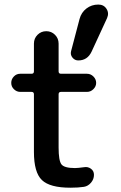

<svg xmlns="http://www.w3.org/2000/svg" viewBox="-20 -830 540 859"><path d="M70.3 -418.9Q54.7 -418.9 42.5 -430.7Q30.3 -442.4 30.3 -459Q30.3 -475.6 42 -487.8Q53.7 -500 70.3 -500H121.1Q131.8 -500 131.8 -510.7V-634.8Q131.8 -658.2 147.9 -674.3Q164.1 -690.4 187 -690.4Q210 -690.4 226.1 -674.3Q242.2 -658.2 242.2 -634.8V-510.7Q242.2 -500 252.9 -500H369.1Q385.7 -500 397.9 -487.8Q410.2 -475.6 410.2 -459Q410.2 -443.4 397.9 -431.2Q385.7 -418.9 369.1 -418.9H252.9Q242.2 -418.9 242.2 -408.2V-169.9Q242.2 -111.3 254.9 -94.7Q267.6 -78.1 315.4 -78.1Q328.1 -78.1 356.4 -82Q373 -85 386.7 -75.2Q400.4 -65.4 400.4 -47.9Q400.4 -28.3 387.2 -12.7Q374 2.9 355.5 5.9Q330.1 9.8 294.9 9.8Q203.1 9.8 167.5 -24.4Q131.8 -58.6 131.8 -150.4V-408.2Q131.8 -418.9 121.1 -418.9ZM419.9 -809.6Q444.3 -809.6 456.5 -790.5Q468.8 -771.5 459 -749L389.6 -598.6Q371.1 -559.6 330.1 -559.6Q314.5 -559.6 304.2 -572.3Q293.9 -585 297.9 -600.6L335.9 -745.1Q343.8 -774.4 366.7 -792Q389.6 -809.6 419.9 -809.6Z"/></svg>

Font: Rounded-X Mgen+ 1mn medium
Style: Regular
Weight: 500
Designer: [Source Han Sans]
Ryoko NISHIZUKA  (kana & ideographs); Paul D. Hunt (Latin, Greek & Cyrillic); Wenlong ZHANG  (bopomofo
Version: Version 1.059.20150602